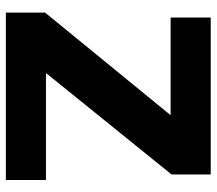

<svg xmlns="http://www.w3.org/2000/svg" viewBox="-62 -678 740 656"><g transform="rotate(90 308.0 -350.0)"><path d="M23 0V-134L372 -561V-563H40V-700H576V-566L231 -139V-137H595V0Z"/></g></svg>

Font: Georama
Style: Bold
Weight: 700
Designer: Jean-Baptiste Levee
Foundry: Production Type
Version: Version 1.000